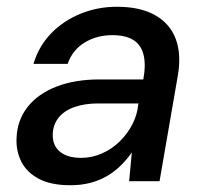

<svg xmlns="http://www.w3.org/2000/svg" viewBox="-20 -536 605 568"><path d="M188 12Q131 12 95 -7Q59 -26 43 -58Q27 -90 29 -128Q31 -181 62 -220Q93 -259 147.5 -280Q202 -301 274 -301H404Q412 -345 404.5 -374.5Q397 -404 374 -418Q351 -432 312 -432Q267 -432 231 -410.5Q195 -389 180 -347H79Q95 -400 131.5 -437.5Q168 -475 218.5 -495.5Q269 -516 326 -516Q395 -516 439 -491Q483 -466 500 -420.5Q517 -375 506 -312L452 0H362L370 -85Q356 -65 338 -47Q320 -29 297 -15.5Q274 -2 247 5Q220 12 188 12ZM220 -69Q252 -69 281.5 -82Q311 -95 334 -117.5Q357 -140 371.5 -168Q386 -196 389 -227L390 -230H271Q230 -230 199.5 -219Q169 -208 153 -187.5Q137 -167 136 -139Q135 -106 157 -87.5Q179 -69 220 -69Z"/></svg>

Font: DM Sans Medium
Style: Italic
Weight: 500
Italic angle: -10°
Designer: Colophon Foundry, Jonny Pinhorn
Foundry: Colophon Foundry
Version: Version 4.004;gftools[0.9.30]